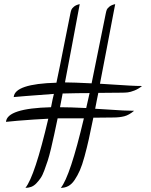

<svg xmlns="http://www.w3.org/2000/svg" viewBox="-20 -740 724 922"><path d="M103 -278.8 45.9 -273.9Q50.8 -337.4 251 -342.8Q267.1 -418 288.8 -529.5Q310.5 -641.1 317.9 -674.8Q320.3 -687 323 -693.6Q325.7 -700.2 335.4 -708.3Q345.2 -716.3 362.8 -720.2Q360.4 -708 349.9 -651.1Q339.4 -594.2 323 -507.6Q306.6 -420.9 292 -344.2H295.9Q330.1 -344.2 419.9 -339.8Q435.5 -415.5 458 -527.8Q480.5 -640.1 487.8 -674.8Q490.2 -687 492.9 -693.6Q495.6 -700.2 505.6 -708.3Q515.6 -716.3 533.2 -720.2Q530.8 -709 519.8 -650.4Q508.8 -591.8 491.9 -503.7Q475.1 -415.5 460 -337.9Q487.3 -336.4 529.8 -333.5Q572.3 -330.6 604.2 -328.9Q636.2 -327.1 662.1 -327.1Q645 -313 625.7 -305.4Q606.4 -297.9 593.5 -296.4Q580.6 -294.9 561 -294.9Q539.1 -294.9 502.9 -294.4Q466.8 -293.9 452.1 -293.9Q451.7 -292 445.3 -260.5Q439 -229 437 -217.8Q458.5 -216.8 500.2 -213.9Q542 -210.9 570.8 -209.5Q599.6 -208 624 -208Q599.6 -187.5 576.7 -181.6Q553.7 -175.8 523.9 -175.8Q457 -175.8 428.2 -174.8Q415.5 -112.3 406.5 -71.8Q397.5 -31.2 386 11Q374.5 53.2 363.5 78.1Q352.5 103 338.6 123.8Q324.7 144.5 308.3 153.3Q292 162.1 272 162.1Q316.9 107.4 382.8 -171.9H256.8Q246.6 -123.5 240.2 -93.5Q233.9 -63.5 225.1 -26.9Q216.3 9.8 209.2 31.5Q202.1 53.2 193.1 77.6Q184.1 102.1 175 115.2Q166 128.4 154.5 140.4Q143.1 152.3 130.1 157.2Q117.2 162.1 102.1 162.1Q147 106.9 211.9 -169.9Q147.9 -167 64.9 -160.2L8.8 -154.8Q13.7 -219.7 225.1 -225.1Q233.4 -269 238.8 -289.1Q138.7 -282.2 103 -278.8ZM280.8 -291 268.1 -225.1Q314 -225.1 394 -221.2L410.2 -293Q355 -293 280.8 -291Z"/></svg>

Font: Dancing Script OT
Style: Regular
Weight: 400
Foundry: Pablo Impallari. www.impallari.com
Version: Version 1.000